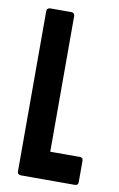

<svg xmlns="http://www.w3.org/2000/svg" viewBox="-81 -747 493 793"><g transform="rotate(10 165.0 -350.0)"><path d="M291 -117.2Q291 -117.2 275.4 -117.2Q258.8 -117.2 238.3 -117.2Q212.9 -117.2 189.5 -117.2Q167 -117.2 167 -117.2Q167 -117.2 167 -190.4Q167 -264.6 167 -359.4Q167 -399.4 167 -440.4Q167 -482.4 167 -520.5Q167 -589.8 167 -637.7Q167 -685.5 167 -685.5Q167 -685.5 167 -685.5Q167 -685.5 167 -685.5Q167 -692.4 163.1 -696.3Q160.2 -700.2 153.3 -700.2Q153.3 -700.2 108.4 -700.2Q64.5 -700.2 64.5 -700.2Q64.5 -700.2 64.5 -700.2Q64.5 -700.2 64.5 -700.2Q57.6 -700.2 53.7 -696.3Q49.8 -692.4 49.8 -685.5Q49.8 -685.5 49.8 -647.5Q49.8 -608.4 49.8 -546.9Q49.8 -514.6 49.8 -476.6Q49.8 -439.5 49.8 -400.4Q49.8 -352.5 49.8 -303.7Q49.8 -254.9 49.8 -210Q49.8 -127.9 49.8 -70.3Q49.8 -13.7 49.8 -13.7Q49.8 -13.7 49.8 -13.7Q49.8 -13.7 49.8 -13.7Q49.8 -6.8 53.7 -3.9Q57.6 0 64.5 0Q64.5 0 108.4 0Q153.3 0 153.3 0Q153.3 0 153.3 0Q154.3 0 154.3 0Q154.3 0 155.3 0Q156.2 0 156.2 0Q156.2 0 173.8 0Q191.4 0 213.9 0Q241.2 0 265.6 0Q291 0 291 0Q291 0 291 0Q291 0 291 0Q297.9 0 301.8 -3.9Q304.7 -6.8 304.7 -13.7Q304.7 -13.7 304.7 -58.6Q304.7 -102.5 304.7 -102.5Q304.7 -102.5 304.7 -102.5Q304.7 -102.5 304.7 -102.5Q304.7 -109.4 301.8 -113.3Q297.9 -117.2 291 -117.2Q291 -117.2 291 -117.2Q291 -117.2 291 -117.2Z"/></g></svg>

Font: Franchise Goodkids
Style: Regular
Weight: 500
Designer: ""
Version: ""